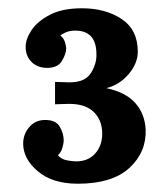

<svg xmlns="http://www.w3.org/2000/svg" viewBox="-20 -736 405 464"><path d="M168 -292Q107 -292 71.5 -322Q36 -352 36 -389Q36 -411 50 -428Q64 -445 86 -446Q114 -447 124 -430.5Q134 -414 134 -396Q134 -391 131 -379.5Q128 -368 120 -361Q128 -351 142 -348.5Q156 -346 164 -346Q193 -346 210 -365Q227 -384 227 -413Q227 -445 207 -465Q187 -485 147 -485Q140 -485 129.5 -484.5Q119 -484 113 -484V-538Q122 -538 131 -537.5Q140 -537 148 -537Q186 -537 200 -560Q214 -583 213 -605Q213 -662 162 -662Q149 -662 139.5 -658Q130 -654 126 -650Q134 -644 137 -634Q140 -624 140 -619Q140 -606 129.5 -588.5Q119 -571 91 -572Q69 -573 55.5 -587Q42 -601 42 -623Q42 -642 56.5 -663.5Q71 -685 101 -700.5Q131 -716 178 -716Q235 -716 274 -690Q313 -664 313 -611Q313 -583 291 -557Q269 -531 237 -523Q284 -513 307 -487Q330 -461 332 -423Q334 -368 292.5 -330Q251 -292 168 -292Z"/></svg>

Font: Lora
Style: Bold
Weight: 700
Designer: Olga Karpushina, Alexei Vanyashin (Cyrillic)
Foundry: Cyreal
Version: Version 3.006; ttfautohint (v1.8.4.7-5d5b);gftools[0.9.30]